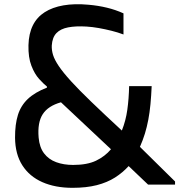

<svg xmlns="http://www.w3.org/2000/svg" viewBox="-20 -871 873 906"><path d="M325 -92.7Q391.3 -92.7 433.3 -112.8Q475.3 -133 503.7 -166.7L267.7 -388.3Q207 -371.3 181.7 -332.2Q156.3 -293 162.3 -222Q166.3 -175.7 188 -147.2Q209.7 -118.7 245.2 -105.7Q280.7 -92.7 325 -92.7ZM806 0H678.7L587 -87.3Q559.3 -56.7 522.7 -33.3Q486 -10 436.8 2.7Q387.7 15.3 321.7 15.3Q240.7 15.3 179.8 -11.5Q119 -38.3 85.3 -91Q51.7 -143.7 51 -221.3Q50.7 -284 64.5 -328.3Q78.3 -372.7 111.3 -404Q144.3 -435.3 201.7 -457.7V-462.3Q186 -475 164.7 -498.3Q143.3 -521.7 128.2 -560.8Q113 -600 114.3 -657.7Q115.7 -712.3 135 -751.2Q154.3 -790 190.8 -813.3Q227.3 -836.7 279.3 -845.7Q331.3 -854.7 397.3 -848.7Q443.3 -844.7 484.2 -834.8Q525 -825 562.7 -808V-708.3Q536.3 -718.3 506.2 -725.8Q476 -733.3 445.8 -738.7Q415.7 -744 388 -745.7Q337.3 -748.7 301.5 -741.8Q265.7 -735 246.2 -714.7Q226.7 -694.3 224.3 -656Q223.3 -634.7 230.3 -611.8Q237.3 -589 257.5 -559Q277.7 -529 314.8 -488.2Q352 -447.3 411.2 -390.3Q470.3 -333.3 555 -255Q573.7 -301.7 580.8 -353.2Q588 -404.7 589.3 -464.7H695.7Q693.7 -418.7 690 -379.5Q686.3 -340.3 679.8 -306Q673.3 -271.7 663.7 -240.3Q654 -209 640.3 -178L806 -14.7Z"/></svg>

Font: Matangi Light
Style: Regular
Weight: 300
Designer: Prashant Pant
Foundry: The Graphic Ant
Version: Version 3.002